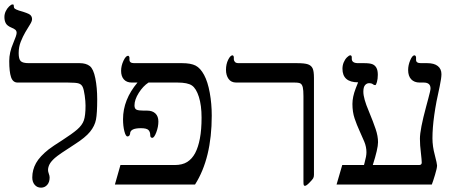

<svg xmlns="http://www.w3.org/2000/svg" viewBox="-26 -841 2095 875"><path d="M417 -388.2Q417 -324.7 411.4 -295.9Q405.8 -267.1 384.5 -240.7Q363.3 -214.4 314.9 -183.6Q242.2 -137.2 224.1 -121.1Q206.1 -105 199.5 -91.8Q192.9 -78.6 192.9 -65.9Q192.9 -59.1 196.5 -49.3Q200.2 -39.6 200.2 -32.2Q200.2 -10.7 189 1.7Q177.7 14.2 161.1 14.2Q143.1 14.2 132.1 1.2Q121.1 -11.7 121.1 -32.2Q121.1 -66.9 138.2 -97.7Q155.3 -128.4 196.8 -161.1Q214.8 -174.8 257.3 -201.7Q302.7 -231 325.7 -250.7Q348.6 -270.5 356.2 -292.5Q363.8 -314.5 363.8 -359.9Q363.8 -378.9 360.1 -405.5Q356.4 -432.1 351.1 -444.1Q345.7 -456.1 333.7 -460.4Q321.8 -464.8 283.2 -464.8H54.2Q32.7 -464.8 24.4 -489.3Q16.1 -513.7 16.1 -563Q16.1 -602.5 34.2 -644Q49.8 -680.7 49.8 -690.9Q49.8 -700.2 43.9 -705.3Q38.1 -710.4 26.9 -714.8Q6.8 -723.1 0.5 -734.9Q-5.9 -746.6 -5.9 -763.2Q-5.9 -776.9 0 -789.6Q5.9 -802.2 15.4 -811.5Q24.9 -820.8 30.8 -820.8Q35.6 -820.8 36.4 -818.6Q37.1 -816.4 37.1 -811Q37.1 -805.2 41 -801.8Q44.9 -798.3 60.1 -793Q102.1 -781.2 111.1 -773.7Q120.1 -766.1 120.1 -753.9Q120.1 -744.1 110.6 -729.2Q101.1 -714.4 89.6 -694.6Q78.1 -674.8 68.6 -650.9Q59.1 -627 59.1 -599.1Q59.1 -571.3 68.6 -562.3Q78.1 -553.2 105 -553.2H336.9Q366.2 -553.2 383.1 -540Q399.9 -526.9 408.4 -484.4Q417 -441.9 417 -388.2Z M939 -314Q939 -119.6 862.8 0H497.6L522.9 -88.9H769.5Q805.2 -88.9 827.4 -103Q849.6 -117.2 863.5 -143.6Q877.4 -169.9 885 -210Q892.6 -250 892.6 -305.2Q892.6 -360.8 880.4 -399.4Q868.2 -438 848.6 -451.4Q829.1 -464.8 782.7 -464.8H650.9Q626 -448.7 606.4 -417.7Q586.9 -386.7 586.9 -360.8Q586.9 -345.7 595.9 -341.3Q605 -336.9 628.4 -336.9H644.5Q668.5 -336.9 682.1 -324Q695.8 -311 695.8 -287.1Q695.8 -263.2 686.3 -238Q676.8 -212.9 668 -212.9Q658.7 -212.9 658.7 -225.1Q658.7 -240.2 650.4 -248.5Q642.1 -256.8 615.7 -256.8Q566.9 -256.8 566.9 -231.9Q564.9 -219.2 554.7 -219.2Q546.9 -219.2 540.8 -242.9Q534.7 -266.6 534.7 -297.9Q534.7 -386.7 600.6 -464.8H574.7Q551.3 -464.8 538.6 -479Q525.9 -493.2 525.9 -518.1Q525.9 -541 536.6 -564Q547.4 -586.9 557.6 -586.9Q560.1 -586.9 562 -584Q564 -581.1 564 -578.1V-568.8Q564 -553.2 585 -553.2H803.7Q843.8 -553.2 865.5 -542Q887.2 -530.8 904.1 -499.5Q920.9 -468.3 929.9 -418.5Q939 -368.7 939 -314Z M1404.8 -43.9Q1404.8 -34.2 1400.9 -27.8Q1397 -21.5 1383.5 -7.8Q1370.1 5.9 1363.8 5.9Q1359.4 5.9 1358.2 2.2Q1356.9 -1.5 1356.9 -14.2V-402.8Q1356.9 -430.2 1354 -442.6Q1351.1 -455.1 1344.2 -460Q1337.4 -464.8 1315.9 -464.8H1050.8Q1027.3 -464.8 1015.6 -481.4Q1003.9 -498 1003.9 -522.9Q1003.9 -548.8 1013.9 -568.8Q1023.9 -588.9 1033.7 -588.9Q1036.1 -588.9 1037.8 -585.9Q1039.6 -583 1039.6 -580.1V-570.8Q1039.6 -565.4 1044.2 -559.3Q1048.8 -553.2 1061.5 -553.2H1326.7Q1362.3 -553.2 1377.4 -547.9Q1392.6 -542.5 1398.7 -529.5Q1404.8 -516.6 1404.8 -485.8Z M1985.8 -502.9Q1985.8 -485.8 1978 -448.2Q1944.8 -304.2 1944.8 -210.9Q1944.8 -173.8 1955.6 -134.3Q1965.8 -94.7 1965.8 -86.9Q1965.8 -74.7 1956.5 -44.2Q1947.3 -13.7 1941.9 0H1507.8L1533.7 -88.9H1632.8L1635.7 -100.1Q1644 -129.4 1644 -147Q1644 -171.9 1634 -195.8Q1624 -219.7 1612.1 -245.6Q1600.1 -271.5 1590.1 -301Q1580.1 -330.6 1580.1 -367.2Q1580.1 -399.4 1595.2 -438.5L1606 -465.8Q1534.7 -465.8 1534.7 -527.8Q1534.7 -543 1540.3 -556.6Q1545.9 -570.3 1555.2 -579.6Q1564.5 -588.9 1570.8 -588.9Q1573.7 -588.9 1575.4 -586.2Q1577.1 -583.5 1577.1 -581.1V-573.2Q1577.1 -553.2 1606 -553.2H1632.8Q1660.2 -553.2 1671.9 -548.1Q1683.6 -543 1689.7 -531.5Q1695.8 -520 1695.8 -500Q1695.8 -481.9 1691.9 -467.5Q1688 -453.1 1684.1 -453.1Q1679.2 -453.1 1674.8 -456.1Q1668.9 -461.9 1655.8 -461.9Q1645.5 -461.9 1637.7 -453.1Q1629.9 -444.3 1629.9 -422.9Q1629.9 -392.6 1654.3 -335.4Q1675.3 -284.7 1686 -252.7Q1696.8 -220.7 1696.8 -192.9Q1696.8 -163.6 1672.9 -88.9H1883.8Q1896 -88.9 1896 -100.1Q1896 -110.8 1892.1 -145Q1887.7 -178.7 1887.7 -209Q1887.7 -250.5 1916 -355L1925.8 -391.6Q1936 -428.7 1936 -438Q1936 -464.8 1904.8 -464.8H1886.7Q1861.8 -464.8 1847.9 -479.7Q1834 -494.6 1834 -522Q1834 -543.9 1843.5 -566.4Q1853 -588.9 1862.8 -588.9Q1865.7 -588.9 1867.9 -585.9Q1870.1 -583 1870.1 -579.1V-567.9Q1870.1 -553.2 1892.1 -553.2H1920.9Q1952.6 -553.2 1969.2 -540Q1985.8 -526.9 1985.8 -502.9Z"/></svg>

Font: Tinos
Style: Regular
Weight: 400
Designer: Steve Matteson
Foundry: Monotype Imaging Inc.
Version: Version 1.23